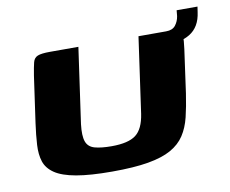

<svg xmlns="http://www.w3.org/2000/svg" viewBox="-64 -608 824 689"><g transform="rotate(-10 348.0 -263.0)"><path d="M601 -228Q594 -181 585 -144Q576 -107 558 -79.5Q540 -52 508 -34Q476 -16 424 -7Q372 2 292 2Q212 2 161.5 -7Q111 -16 84.5 -34Q58 -52 49.5 -78Q41 -104 43 -139Q45 -174 51 -217L75 -386Q80 -417 84 -433Q88 -449 101.5 -454.5Q115 -460 146 -460H250L211 -185Q206 -143 213.5 -122Q221 -101 244.5 -94.5Q268 -88 306 -88Q367 -88 394.5 -109Q422 -130 430 -184L469 -460H570Q603 -460 615 -454.5Q627 -449 627 -433Q627 -417 623 -386ZM544 -410 549 -460H570Q593 -460 604 -474Q615 -488 618 -507L620 -528H696L693 -508Q686 -455 648.5 -432Q611 -409 544 -410Z"/></g></svg>

Font: Genos
Style: Bold Italic
Weight: 700
Italic angle: -8°
Version: Version 1.010